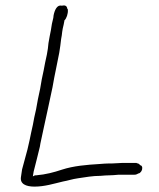

<svg xmlns="http://www.w3.org/2000/svg" viewBox="-20 -671 589 713"><path d="M58 -15C53 12 76 22 108 22C146 22 180 11 214 3C232 0 248 -6 270 -9C297 -13 324 -18 353 -18C365 -19 377 -20 387 -20C397 -20 407 -21 418 -22H477C487 -22 490 -25 494 -27H495C501 -28 508 -37 508 -45C509 -50 507 -55 503 -57H501C499 -59 497 -64 488 -65L487 -66H449C438 -66 427 -66 416 -65L396 -64H385C375 -64 363 -63 350 -62C301 -59 253 -55 210 -41C180 -31 150 -23 115 -20H110L102 -16L105 -34C113 -64 120 -94 128 -126L130 -138C134 -156 138 -174 142 -194C153 -243 164 -296 175 -347C179 -372 184 -395 188 -415L200 -475C203 -492 205 -509 207 -526C209 -535 210 -544 211 -553L213 -565C216 -575 217 -584 219 -593V-595C227 -602 233 -620 232 -634V-635L231 -638H230C229 -645 227 -650 218 -651C217 -651 213 -650 210 -650H209C192 -654 183 -634 179 -614L178 -605C174 -590 171 -575 169 -559C166 -545 163 -528 160 -511C159 -498 157 -483 154 -468C149 -448 146 -429 142 -409C137 -388 133 -366 129 -341C123 -315 118 -289 114 -265C109 -244 105 -225 102 -207C97 -187 94 -169 90 -151L82 -116C75 -90 68 -65 62 -42ZM354 -23Z"/></svg>

Font: Scribbler
Style: LtIta
Weight: 300
Designer: Mew Too
Foundry: Cannot Into Space Fonts
Version: Version 1.001